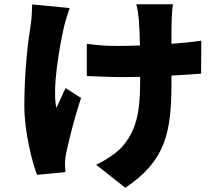

<svg xmlns="http://www.w3.org/2000/svg" viewBox="-20 -809 1004 907"><path d="M132 -788C131 -759 130 -722 125 -692C112 -612 95 -471 95 -308C95 -186 132 -43 155 17L289 4C288 -12 287 -31 287 -42C287 -52 290 -76 294 -92C307 -152 331 -251 363 -346L290 -393C275 -364 259 -323 246 -299C226 -399 262 -590 282 -681C287 -703 299 -743 309 -771ZM931 -617C893 -611 844 -606 790 -602C790 -651 790 -695 791 -716C792 -738 793 -764 797 -789H624C629 -770 634 -736 636 -716C638 -688 640 -643 641 -594C604 -593 568 -592 535 -592C482 -592 442 -595 390 -602V-450C443 -448 498 -445 539 -445C572 -445 607 -445 642 -446V-420C642 -266 619 -191 561 -120C531 -85 476 -50 434 -31L572 78C762 -49 790 -182 790 -419V-452C844 -455 893 -458 930 -461Z"/></svg>

Font: GenEiGothic-pro-Heavy
Style: Bold
Weight: 900
Designer: Ryoko NISHIZUKA (kana & ideographs); Paul D. Hunt (Latin, Greek & Cyrillic); Wenlong ZHANG (bopomofo); Sandoll Communica
Foundry: Adobe Systems Incorporated; o_tamon
Version: Version 1.000.140830